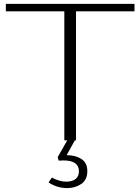

<svg xmlns="http://www.w3.org/2000/svg" viewBox="-20 -720 720 985"><path d="M364 0 322 76Q367 76 397.5 95.5Q428 115 428 158Q428 203 396.5 224Q365 245 325 245Q273 245 229 216L246 191Q285 212 320 212Q350 212 367.5 198.5Q385 185 385 159Q385 103 305 103Q288 103 281 104L276 86L325 0H310V-662H10V-700H670V-662H370V0Z"/></svg>

Font: Fahkwang ExtraLight
Style: Regular
Weight: 275
Designer: Suppakit Chalermlarp | Katatrad Co.,Ltd.
Foundry: Cadson Demak Co.,Ltd.
Version: Version 1.000; ttfautohint (v1.6)